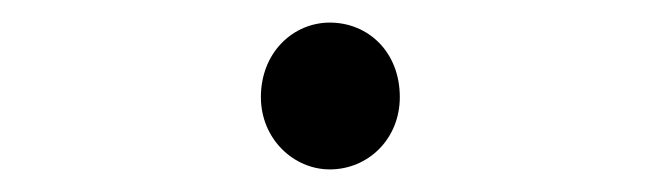

<svg xmlns="http://www.w3.org/2000/svg" viewBox="-20 -447 595 170"><path d="M272 -297C306 -297 334 -324 334 -361C334 -401 306 -427 272 -427C240 -427 211 -401 211 -361C211 -324 240 -297 272 -297Z"/></svg>

Font: Genne Gothic Normal
Style: Regular
Weight: 350
Designer: Ryoko NISHIZUKA (kana & ideographs); Paul D. Hunt (Latin, Greek & Cyrillic); Wenlong ZHANG (bopomofo); Sandoll Communica
Foundry: Adobe Systems Incorporated
Version: Version 1.004;PS 1.004;hotconv 16.6.51;makeotf.lib2.5.65220